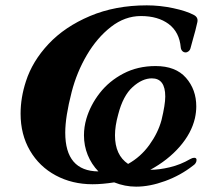

<svg xmlns="http://www.w3.org/2000/svg" viewBox="-20 -684 799 718"><path d="M248 -340Q224 -247 224 -188Q224 -44 348 -43Q322 -70 308 -104.5Q294 -139 294 -178Q294 -209 303 -240Q318 -291 353 -336Q388 -381 441.5 -409Q495 -437 562 -437Q637 -437 675.5 -393Q714 -349 714 -286Q714 -265 709 -242Q696 -186 652 -135.5Q608 -85 542 -49Q575 -49 615 -58.5Q655 -68 691 -89Q700 -94 706 -94Q715 -94 715 -86Q715 -73 701 -64Q655 -28 597.5 -7Q540 14 489 14Q447 14 407 -2Q362 5 326 5Q250 5 188.5 -28Q127 -61 92 -121Q57 -181 57 -259Q57 -319 77 -380Q101 -455 161.5 -519.5Q222 -584 316.5 -624Q411 -664 529 -664Q578 -664 627.5 -653.5Q677 -643 705 -628Q722 -619 718 -601Q711 -569 702 -539L693 -506Q691 -497 685.5 -492.5Q680 -488 674 -488Q667 -488 662 -493Q657 -498 656 -506Q651 -564 611 -594Q571 -624 507 -624Q447 -624 395 -583.5Q343 -543 305 -478.5Q267 -414 248 -340ZM410 -178Q410 -104 459 -71Q506 -97 538.5 -142Q571 -187 584 -235Q598 -293 598 -323Q598 -391 548 -391Q512 -391 476 -358.5Q440 -326 422 -256Q410 -213 410 -178Z"/></svg>

Font: EB Garamond ExtraBold
Style: Italic
Weight: 800
Italic angle: -17.2°
Designer: Georg Duffner and Octavio Pardo
Foundry: Georg Duffner
Version: Version 1.000